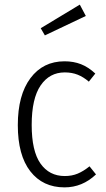

<svg xmlns="http://www.w3.org/2000/svg" viewBox="-20 -799 460 830"><path d="M392 -481 364 -446Q341 -466 316 -476Q291 -486 260 -486Q194 -486 155.5 -429.5Q117 -373 117 -259Q117 -146 155 -92Q193 -38 260 -38Q291 -38 316 -48.5Q341 -59 367 -80L395 -45Q336 11 259 11Q165 11 111 -58.5Q57 -128 57 -258Q57 -388 111.5 -461Q166 -534 259 -534Q298 -534 330 -521.5Q362 -509 392 -481ZM351 -730 174 -646 156 -677 325 -779Z"/></svg>

Font: Fira Sans Condensed Light
Style: Regular
Weight: 300
Width: 3
Designer: bBox Type GmbH & Carrois Corporate GbR & Edenspiekermann AG
Foundry: bBox Type GmbH & Carrois Corporate GbR & Edenspiekermann AG
Version: Version 4.301